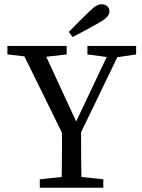

<svg xmlns="http://www.w3.org/2000/svg" viewBox="-20 -887 673 907"><path d="M168 0H468V-40L328 -55H308L168 -40V0ZM270 0H366C363 -89 363 -186 363 -300H273C273 -185 273 -87 270 0ZM290 -225H345L560 -670H509L322 -276H357L175 -670H71L290 -225ZM15 -630 145 -615H165L295 -630V-670H15V-630ZM393 -630 504 -615H523L623 -630V-670H393V-630ZM305 -736 323 -712C364 -733 406 -756 447 -779C484 -800 497 -816 497 -834C497 -854 480 -867 460 -867C443 -867 426 -857 398 -829C367 -799 336 -768 305 -736Z"/></svg>

Font: Source Serif Variable
Style: Regular
Weight: 389
Designer: Frank Grießhammer
Foundry: Adobe Systems Incorporated
Version: Version 3.001;hotconv 1.0.111;makeotfexe 2.5.65597